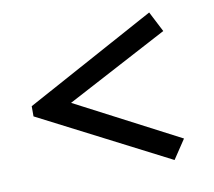

<svg xmlns="http://www.w3.org/2000/svg" viewBox="-63 -671 725 649"><g transform="rotate(-10 300.0 -347.0)"><path d="M42 -322V-357L488 -600L524 -530L175 -345L530 -160L486 -94Z"/></g></svg>

Font: PT Serif Caption
Style: Semibold
Weight: 600
Designer: A.Korolkova, O.Umpeleva, V.Yefimov
Foundry: ParaType Ltd
Version: Version 1.00;May 2, 2020;FontCreator 12.0.0.2544 64-bit